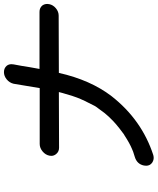

<svg xmlns="http://www.w3.org/2000/svg" viewBox="67 -816 798 972"><g transform="rotate(-90 466.0 -330.0)"><path d="M153 49Q140 49 128 41Q113 30 113 11Q113 6 114 0Q121 -36 159 -47L184 -55L196 -60Q226 -72 267 -99Q269 -99 270 -101H271L279 -107Q327 -142 353 -170Q359 -175 380 -200Q391 -214 411 -242L415 -248Q445 -305 458 -339L466 -362L481 -412L486 -431L204 -430Q184 -430 172 -445Q163 -456 163 -469Q163 -474 164 -479Q168 -499 185.5 -513.5Q203 -528 223 -528H506L528 -660Q533 -681 550 -695Q567 -709 587 -709Q607 -709 619 -695Q627 -685 627 -671Q627 -666 626 -660Q618 -619 612 -579L603 -529H892Q912 -529 924 -515Q932 -504 932 -490Q932 -485 931 -480Q927 -460 910 -446Q893 -432 873 -432L583 -431Q547 -271 465 -164Q345 -11 167 47Q159 49 153 49Z"/></g></svg>

Font: Bad Comic
Style: Italic
Weight: 400
Italic angle: -11°
Designer: GGBotNet
Foundry: GGBotNet
Version: 0.95